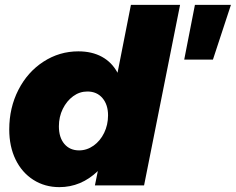

<svg xmlns="http://www.w3.org/2000/svg" viewBox="-20 -762 969 789"><path d="M18 -230Q18 -319 55.5 -392.5Q93 -466 158.5 -508.5Q224 -551 302 -551Q358 -551 399 -528.5Q440 -506 463 -463L518 -742H720L572 0H370L382 -59Q313 7 224 7Q164 7 117 -23Q70 -53 44 -106.5Q18 -160 18 -230ZM424 -288Q424 -332 401 -359Q378 -386 339 -386Q307 -386 280.5 -366.5Q254 -347 238 -314.5Q222 -282 222 -243Q222 -197 244.5 -170.5Q267 -144 305 -144Q337 -144 364.5 -163.5Q392 -183 408 -216Q424 -249 424 -288ZM781 -742H929L855 -517H737Z"/></svg>

Font: Gontserrat ExtraBold
Style: Italic
Weight: 800
Italic angle: -11.3°
Designer: Julieta Ulanovsky
Foundry: Julieta Ulanovsky
Version: Version 6.001